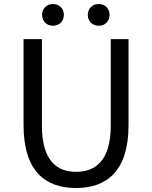

<svg xmlns="http://www.w3.org/2000/svg" viewBox="-20 -929 761 962"><path d="M361 13C510 13 624 -67 624 -302V-733H535V-300C535 -124 458 -68 361 -68C265 -68 190 -124 190 -300V-733H98V-302C98 -67 211 13 361 13ZM245 -800C277 -800 300 -822 300 -855C300 -886 277 -909 245 -909C214 -909 191 -886 191 -855C191 -822 214 -800 245 -800ZM475 -800C506 -800 529 -822 529 -855C529 -886 506 -909 475 -909C443 -909 420 -886 420 -855C420 -822 443 -800 475 -800Z"/></svg>

Font: Noto Sans Mono CJK HK
Style: Regular
Weight: 400
Designer: Ryoko NISHIZUKA 西塚涼子 (kana, bopomofo & ideographs); Paul D. Hunt (Latin, Greek & Cyrillic); Sandoll Communications 산돌커뮤니
Foundry: Adobe
Version: Version 2.004;hotconv 1.0.118;makeotfexe 2.5.65603